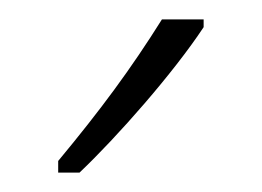

<svg xmlns="http://www.w3.org/2000/svg" viewBox="-20 -784 270 198"><path d="M190 -756V-764H147C115 -713 84 -671 40 -618V-606H62C101 -643 159 -709 190 -756Z"/></svg>

Font: Noto Sans Ethiopic ExtraCondensed ExtraLight
Style: Regular
Weight: 200
Width: 2
Designer: Monotype Design Team
Foundry: Monotype Imaging Inc.
Version: Version 2.102